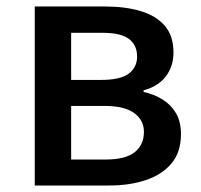

<svg xmlns="http://www.w3.org/2000/svg" viewBox="-20 -571 618 591"><path d="M87 0V-551H305Q365 -551 412.5 -537Q460 -523 487 -492Q514 -461 514 -409Q514 -367 490.5 -336Q467 -305 422 -293V-288Q454 -281 480 -265Q506 -249 521.5 -223Q537 -197 537 -158Q537 -102 507.5 -67.5Q478 -33 428.5 -16.5Q379 0 316 0ZM199 -325H291Q351 -325 376.5 -344.5Q402 -364 402 -397Q402 -432 377 -451Q352 -470 296 -470H199ZM199 -80H306Q366 -80 394.5 -102.5Q423 -125 423 -165Q423 -201 393 -223Q363 -245 301 -245H199Z"/></svg>

Font: Noto Sans KR Medium
Style: Regular
Weight: 500
Designer: Ryoko NISHIZUKA  (kana, bopomofo & ideographs); Paul D. Hunt (Latin, Greek & Cyrillic); Sandoll Communications , Soo-you
Foundry: Adobe
Version: Version 2.004-H2;hotconv 1.0.118;makeotfexe 2.5.65603